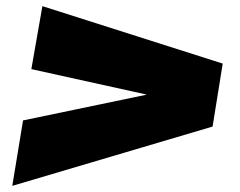

<svg xmlns="http://www.w3.org/2000/svg" viewBox="-20 -626 782 625"><path d="M672 -214 20 -21 55 -234 458 -318 82 -401 118 -606 705 -419Z"/></svg>

Font: Georama ExtraExtended Black
Style: Italic
Weight: 900
Width: 8
Italic angle: -9°
Designer: Jean-Baptiste Levee
Foundry: Production Type
Version: Version 1.000